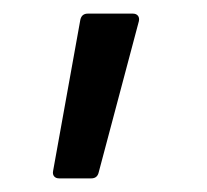

<svg xmlns="http://www.w3.org/2000/svg" viewBox="-20 -176 304 282"><path d="M58 75 98 -147Q100 -156 109 -156H175Q180 -156 182.5 -153Q185 -150 184 -145L125 77Q123 86 114 86H67Q62 86 59.5 83Q57 80 58 75Z"/></svg>

Font: Amber EN Medium
Style: Regular
Weight: 500
Designer: Jeremy Tribby
Foundry: Tribby Type Co.
Version: Version 1.403 November 24, 2021